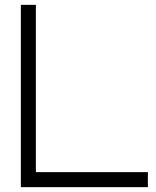

<svg xmlns="http://www.w3.org/2000/svg" viewBox="-20 -772 643 792"><path d="M590 -62V0H66V-752H128V-62Z"/></svg>

Font: Milkman
Style: Regular
Weight: 300
Designer: Giulia Boggio / Martin Desinde
Version: Version 1.000